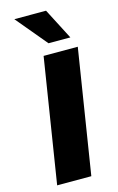

<svg xmlns="http://www.w3.org/2000/svg" viewBox="-140 -997 649 1053"><g transform="rotate(-15 184.5 -470.5)"><path d="M47 0 159 -705H353L241 0ZM203 -765 56 -941H236L327 -765Z"/></g></svg>

Font: Nunito Sans 6pt Black
Style: Italic
Weight: 900
Italic angle: -9°
Version: Version 3.101;gftools[0.9.27]